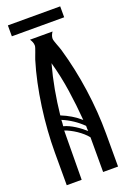

<svg xmlns="http://www.w3.org/2000/svg" viewBox="-151 -829 577 879"><g transform="rotate(-20 138.0 -390.0)"><path d="M193.4 -683.6Q188.5 -676.8 185.3 -668.7Q182.1 -660.6 182.1 -652.3Q182.1 -647.9 184.8 -639.6Q187.5 -631.3 190.9 -622.1Q194.3 -612.8 197.8 -603.8Q201.2 -594.7 202.6 -589.4Q232.4 -486.8 248 -376.7Q263.7 -266.6 263.7 -160.2V0H190.9V-168.9Q182.6 -179.7 170.2 -190.7Q157.7 -201.7 143.6 -211.2Q129.4 -220.7 115 -228Q100.6 -235.4 88.4 -239.3Q88.4 -178.7 87.4 -119.6Q86.4 -60.5 86.4 0H13.7V-160.2Q13.7 -210 17.6 -265.4Q21.5 -320.8 29.3 -377.2Q37.1 -433.6 48.6 -487.8Q60.1 -542 74.7 -589.4Q76.2 -594.2 79.6 -603Q83 -611.8 86.4 -621.1Q89.8 -630.4 92.5 -638.4Q95.2 -646.5 95.2 -650.9Q95.2 -660.2 91.8 -668.5Q88.4 -676.8 83.5 -683.6ZM187 -254.9Q181.2 -329.1 170.2 -403.1Q159.2 -477.1 139.2 -548.8Q123 -489.7 112.3 -430.4Q101.6 -371.1 95.2 -310.5Q120.6 -300.3 143.6 -286.6Q166.5 -272.9 187 -254.9ZM92.8 -289.6Q92.8 -282.2 92.3 -274.4Q91.8 -266.6 90.8 -259.3Q104.5 -255.9 117.9 -249.5Q131.3 -243.2 144 -235.1Q156.7 -227.1 168.5 -218Q180.2 -209 190.9 -199.7Q189.9 -206.1 189.9 -212.6Q189.9 -219.2 189.9 -225.1Q147.9 -266.6 92.8 -289.6ZM10.7 -779.8H265.6V-726.6H10.7Z"/></g></svg>

Font: XAYAX
Style: Regular
Weight: 400
Designer: Peter Wiegel
Foundry: Peter Wiegel
Version: Version 1.000 2009 initial release